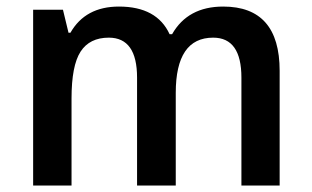

<svg xmlns="http://www.w3.org/2000/svg" viewBox="-20 -571 959 591"><path d="M723.1 0V-332Q723.1 -455.1 636.2 -455.1Q521 -455.1 521 -285.2V0H401.9V-332Q401.9 -455.1 314.9 -455.1Q255.9 -455.1 228 -412.1Q200.2 -369.1 200.2 -268.1V0H82V-541H173.8L190.9 -470.2H196.8Q242.7 -550.8 346.2 -550.8Q462.9 -550.8 502 -465.8H509.8Q558.1 -550.8 667 -550.8Q840.8 -550.8 840.8 -353V0Z"/></svg>

Font: Droid Sans TV
Style: Bold
Weight: 600
Version: Version 1.00